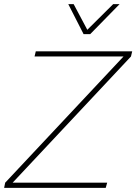

<svg xmlns="http://www.w3.org/2000/svg" viewBox="-44 -908 659 928"><path d="M360 -743 286 -888H312L378 -764L503 -888H534L392 -743ZM-24 0 -19 -25 553 -635H123L129 -660H595L589 -635L17 -25H474L467 0Z"/></svg>

Font: Elaine Sans ExtraLight
Style: Italic
Weight: 275
Italic angle: -13°
Designer: Wei Huang
Foundry: Wei Huang
Version: Version 2.001;December 24, 2019;FontCreator 12.0.0.2547 64-b